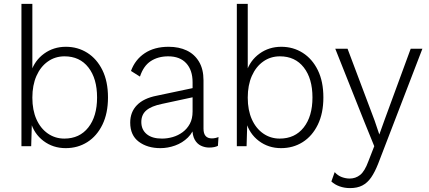

<svg xmlns="http://www.w3.org/2000/svg" viewBox="-20 -750 2203 985"><path d="M317 10Q252 10 203 -27Q154 -64 137 -126L144 -136L140 0H90V-730H146V-371L139 -381Q158 -440 206.5 -475Q255 -510 318 -510Q379 -510 428 -479Q477 -448 505.5 -390Q534 -332 534 -250Q534 -169 505.5 -110.5Q477 -52 428 -21Q379 10 317 10ZM310 -39Q388 -39 433 -96Q478 -153 478 -250Q478 -347 433.5 -404Q389 -461 311 -461Q263 -461 225.5 -434.5Q188 -408 167 -360.5Q146 -313 146 -249Q146 -185 167 -138Q188 -91 225.5 -65Q263 -39 310 -39Z M968 -328Q968 -390 935.5 -425.5Q903 -461 843 -461Q791 -461 753.5 -436.5Q716 -412 698 -357L652 -386Q673 -444 722.5 -477Q772 -510 845 -510Q898 -510 938 -491Q978 -472 1001 -433.5Q1024 -395 1024 -338V-90Q1024 -40 1067 -40Q1076 -40 1085 -42Q1094 -44 1101 -47L1098 -2Q1091 2 1079.5 4.5Q1068 7 1053 7Q1031 7 1011 -2.5Q991 -12 979 -33.5Q967 -55 967 -90V-114H982Q972 -72 944 -44.5Q916 -17 878.5 -3.5Q841 10 803 10Q736 10 692 -23Q648 -56 648 -121Q648 -175 682.5 -210.5Q717 -246 784 -259L978 -300V-253L811 -217Q757 -206 731 -184Q705 -162 705 -124Q705 -85 732.5 -62Q760 -39 811 -39Q839 -39 866.5 -47Q894 -55 917 -72Q940 -89 954 -115Q968 -141 968 -178Z M1422 10Q1357 10 1308 -27Q1259 -64 1242 -126L1249 -136L1245 0H1195V-730H1251V-371L1244 -381Q1263 -440 1311.5 -475Q1360 -510 1423 -510Q1484 -510 1533 -479Q1582 -448 1610.5 -390Q1639 -332 1639 -250Q1639 -169 1610.5 -110.5Q1582 -52 1533 -21Q1484 10 1422 10ZM1415 -39Q1493 -39 1538 -96Q1583 -153 1583 -250Q1583 -347 1538.5 -404Q1494 -461 1416 -461Q1368 -461 1330.5 -434.5Q1293 -408 1272 -360.5Q1251 -313 1251 -249Q1251 -185 1272 -138Q1293 -91 1330.5 -65Q1368 -39 1415 -39Z M2147 -500 1920 90Q1903 133 1884 160.5Q1865 188 1839 201.5Q1813 215 1776 215Q1747 215 1722 206Q1697 197 1680 181L1697 133Q1713 151 1733.5 158.5Q1754 166 1774 166Q1804 166 1827.5 147.5Q1851 129 1870 77L1900 0L1850 -123L1700 -500H1763L1902 -131L1926 -60L1954 -138L2087 -500Z"/></svg>

Font: Kantumruy Pro Light
Style: Regular
Weight: 300
Version: Version 1.002